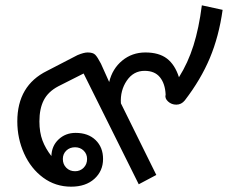

<svg xmlns="http://www.w3.org/2000/svg" viewBox="-20 -692 901 721"><path d="M45 -236Q45 -371 157 -426L271 -485Q295 -495 309 -495Q329 -495 337.5 -486.5Q346 -478 359 -453L390 -384Q402 -434 439 -464.5Q476 -495 526 -495Q577 -495 607 -472Q637 -449 652 -402Q686 -456 706.5 -521Q727 -586 738 -672L816 -655Q802 -555 768 -474Q734 -393 674 -315Q661 -299 642 -299Q624 -299 611 -311Q598 -323 602 -337Q600 -378 580.5 -402Q561 -426 523 -426Q481 -426 456 -389Q431 -352 434 -304L567 -35L501 0L294 -416L199 -368Q161 -348 144.5 -316Q128 -284 128 -236Q128 -195 139.5 -164.5Q151 -134 173 -106Q174 -144 200 -168.5Q226 -193 264 -193Q311 -193 339 -166Q367 -139 367 -95Q367 -50 334.5 -20.5Q302 9 247 9Q188 9 142 -25Q96 -59 70.5 -115.5Q45 -172 45 -236ZM307 -95Q307 -114 294 -126.5Q281 -139 262 -139Q242 -139 229 -126.5Q216 -114 216 -95Q216 -75 229 -62Q242 -49 262 -49Q281 -49 294 -62Q307 -75 307 -95Z"/></svg>

Font: Niramit
Style: Regular
Weight: 400
Version: Version 1.000; ttfautohint (v1.6)